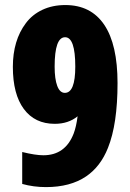

<svg xmlns="http://www.w3.org/2000/svg" viewBox="-20 -743 524 772"><path d="M154.3 -118.7Q242.7 -118.7 276.4 -206.5Q286.6 -233.4 292 -275.4Q254.9 -245.1 200.2 -245.1Q120.1 -245.1 75.9 -304.7Q31.7 -364.3 31.7 -474.1Q31.7 -580.6 84 -649.9Q109.4 -684.1 150.1 -703.4Q190.9 -722.7 242.7 -722.7Q345.7 -722.7 399.2 -643.3Q452.6 -564 452.6 -408.7Q452.6 -244.1 414.1 -148.4Q384.3 -73.2 326.2 -33.7Q262.7 9.3 165 9.3Q115.2 9.3 69.3 -3.4V-131.8Q122.6 -118.7 154.3 -118.7ZM241.7 -593.3Q199.7 -593.3 199.7 -475.1Q199.7 -425.3 210.2 -397.5Q220.7 -369.6 240.7 -369.6Q282.7 -369.6 282.7 -475.1Q282.7 -593.3 241.7 -593.3Z"/></svg>

Font: Open Sans Hebrew Condensed Extra Bold
Style: Regular
Weight: 800
Width: 3
Foundry: Ascender Corporation, Yanek Iontef
Version: Version 2.001;PS 002.001;hotconv 1.0.70;makeotf.lib2.5.58329